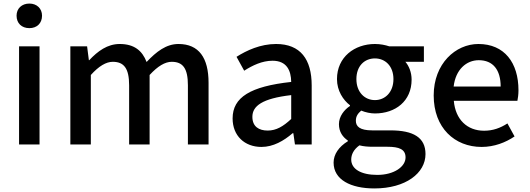

<svg xmlns="http://www.w3.org/2000/svg" viewBox="-20 -811 2973 1078"><path d="M87 0H202V-551H87ZM145 -653C187 -653 216 -680 216 -723C216 -763 187 -791 145 -791C102 -791 73 -763 73 -723C73 -680 102 -653 145 -653Z M375 0H490V-390C535 -440 576 -464 613 -464C676 -464 705 -427 705 -332V0H820V-390C866 -440 907 -464 944 -464C1007 -464 1035 -427 1035 -332V0H1151V-346C1151 -486 1097 -564 982 -564C913 -564 858 -521 803 -463C779 -526 734 -564 652 -564C583 -564 529 -524 481 -473H479L469 -551H375Z M1448 14C1514 14 1573 -20 1623 -63H1627L1636 0H1730V-331C1730 -478 1667 -564 1530 -564C1442 -564 1365 -528 1308 -492L1351 -414C1398 -444 1452 -470 1510 -470C1591 -470 1614 -414 1615 -351C1386 -326 1286 -265 1286 -146C1286 -49 1353 14 1448 14ZM1483 -78C1434 -78 1397 -100 1397 -155C1397 -216 1452 -258 1615 -277V-143C1570 -101 1531 -78 1483 -78Z M2082 247C2258 247 2369 161 2369 54C2369 -39 2301 -79 2172 -79H2070C2000 -79 1978 -101 1978 -133C1978 -160 1991 -175 2008 -190C2032 -180 2061 -174 2085 -174C2200 -174 2291 -243 2291 -364C2291 -405 2276 -441 2256 -464H2360V-551H2165C2144 -558 2116 -564 2085 -564C1971 -564 1872 -491 1872 -367C1872 -301 1907 -249 1945 -220V-216C1913 -195 1883 -158 1883 -114C1883 -70 1905 -41 1933 -22V-18C1882 13 1853 56 1853 102C1853 198 1949 247 2082 247ZM2085 -249C2028 -249 1981 -293 1981 -367C1981 -441 2027 -483 2085 -483C2143 -483 2189 -440 2189 -367C2189 -293 2142 -249 2085 -249ZM2098 171C2007 171 1952 138 1952 85C1952 57 1965 29 1998 5C2021 11 2046 13 2072 13H2155C2221 13 2257 27 2257 73C2257 124 2194 171 2098 171Z M2684 14C2755 14 2819 -11 2869 -45L2829 -118C2789 -92 2747 -77 2698 -77C2603 -77 2537 -140 2528 -245H2885C2888 -259 2891 -281 2891 -304C2891 -459 2812 -564 2666 -564C2538 -564 2415 -454 2415 -275C2415 -93 2533 14 2684 14ZM2527 -325C2538 -421 2599 -473 2668 -473C2748 -473 2791 -419 2791 -325Z"/></svg>

Font: Noto Sans TC Medium
Style: Regular
Weight: 500
Designer: Ryoko NISHIZUKA 西塚涼子 (kana, bopomofo & ideographs); Paul D. Hunt (Latin, Greek & Cyrillic); Sandoll Communications 산돌커뮤니
Foundry: Adobe
Version: Version 2.004;hotconv 1.0.118;makeotfexe 2.5.65603